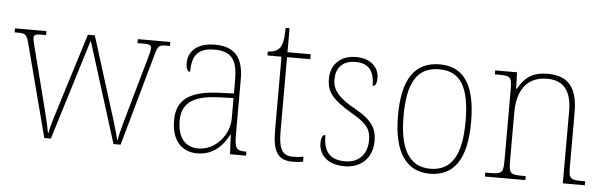

<svg xmlns="http://www.w3.org/2000/svg" viewBox="-45 -806 3044 965"><g transform="rotate(5 1477.0 -323.5)"><path d="M80 -463 201 0H234L391 -508L550 0H586L717 -467C729 -511 734 -516 775 -516H790V-536H626V-516H658C692 -516 696 -509 696 -496C696 -482 688 -457 680 -428L617 -206C594 -124 575 -60 569 -23H566C558 -64 523 -174 507 -223L409 -536H374L271 -206C256 -157 224 -61 220 -27H217C212 -61 188 -154 176 -202L119 -425C113 -445 103 -486 103 -496C103 -509 107 -516 141 -516H165V-536H6V-516H21C62 -516 68 -510 80 -463Z M973 10C1061 10 1107 -51 1131 -99H1133L1138 0H1219V-20H1214C1166 -20 1159 -33 1159 -107V-379C1159 -486 1118 -542 1015 -542C915 -542 881 -487 881 -440C881 -410 888 -395 902 -395C902 -475 929 -517 1015 -517C1110 -517 1131 -464 1131 -371V-306L1056 -303C910 -297 843 -251 843 -146C843 -40 898 10 973 10ZM976 -15C901 -15 871 -74 871 -145C871 -226 916 -275 1054 -280L1131 -283V-178C1131 -100 1065 -15 976 -15Z M1455 10C1471 10 1488 9 1507 5V-20C1487 -16 1474 -15 1454 -15C1403 -15 1381 -44 1381 -135V-511H1498V-536H1381V-657H1361C1361 -599 1354 -567 1339 -552C1328 -539 1308 -531 1282 -531V-511H1353V-141C1353 -29 1381 10 1455 10Z M1717 10C1800 10 1856 -45 1856 -129C1856 -189 1836 -231 1743 -283C1668 -325 1628 -361 1628 -421C1628 -475 1658 -517 1725 -517C1788 -517 1822 -486 1822 -405C1837 -405 1843 -420 1843 -447C1843 -495 1806 -542 1727 -542C1648 -542 1600 -493 1600 -422C1600 -351 1633 -316 1736 -255C1814 -211 1828 -178 1828 -131C1828 -63 1789 -15 1717 -15C1634 -15 1607 -61 1607 -138C1593 -138 1586 -124 1586 -94C1586 -50 1616 10 1717 10Z M2146 10C2267 10 2331 -77 2331 -267C2331 -455 2269 -542 2150 -542C2024 -542 1962 -453 1962 -267C1962 -78 2031 10 2146 10ZM2146 -15C2038 -15 1990 -106 1990 -267C1990 -433 2035 -517 2149 -517C2258 -517 2303 -437 2303 -267C2303 -111 2262 -15 2146 -15Z M2424 0H2628V-20H2616C2548 -20 2543 -25 2543 -95V-334C2543 -439 2586 -517 2694 -517C2784 -517 2817 -455 2817 -365V0H2928V-20H2917C2850 -20 2845 -25 2845 -95V-359C2845 -483 2800 -542 2693 -542C2623 -542 2580 -516 2545 -453H2542L2539 -536H2429V-516H2448C2509 -516 2515 -511 2515 -442V-95C2515 -25 2510 -20 2442 -20H2424Z"/></g></svg>

Font: Noto Serif Myanmar SemiCondensed Thin
Style: Regular
Weight: 100
Width: 4
Designer: Ben Mitchell and the Monotype Design Team
Foundry: Monotype Imaging Inc.
Version: Version 2.106